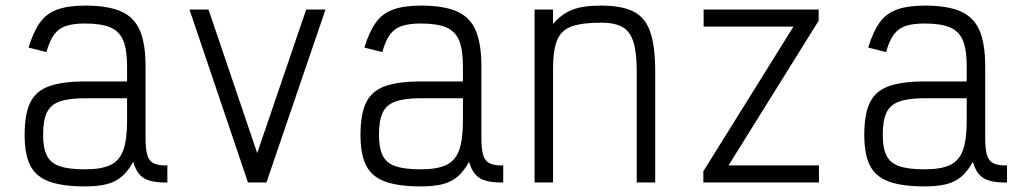

<svg xmlns="http://www.w3.org/2000/svg" viewBox="-20 -652 3640 686"><path d="M284 14Q203 14 155.5 -3.5Q108 -21 88 -61Q68 -101 68 -170Q68 -244 88 -285.5Q108 -327 155.5 -344Q203 -361 284 -361H434V-416Q434 -474 420.5 -507Q407 -540 374.5 -554Q342 -568 284 -568Q241 -568 215 -559Q189 -550 173 -528Q157 -506 146 -466L82 -482Q99 -538 122.5 -571Q146 -604 185 -618Q224 -632 284 -632Q366 -632 413 -611Q460 -590 480 -542.5Q500 -495 500 -416V-160Q500 -119 506.5 -97.5Q513 -76 530.5 -68Q548 -60 578 -61V0Q522 1 495 -15Q468 -31 456 -74Q438 -41 415.5 -21.5Q393 -2 361.5 6Q330 14 284 14ZM284 -47Q342 -47 374.5 -62.5Q407 -78 420.5 -115.5Q434 -153 434 -219V-301H284Q226 -301 193.5 -289.5Q161 -278 147.5 -250Q134 -222 134 -170Q134 -123 147.5 -96Q161 -69 193.5 -58Q226 -47 284 -47Z M866 0 657 -618H725L899 -105L1074 -618H1143L932 0Z M1484 14Q1403 14 1355.5 -3.5Q1308 -21 1288 -61Q1268 -101 1268 -170Q1268 -244 1288 -285.5Q1308 -327 1355.5 -344Q1403 -361 1484 -361H1634V-416Q1634 -474 1620.5 -507Q1607 -540 1574.5 -554Q1542 -568 1484 -568Q1441 -568 1415 -559Q1389 -550 1373 -528Q1357 -506 1346 -466L1282 -482Q1299 -538 1322.5 -571Q1346 -604 1385 -618Q1424 -632 1484 -632Q1566 -632 1613 -611Q1660 -590 1680 -542.5Q1700 -495 1700 -416V-160Q1700 -119 1706.5 -97.5Q1713 -76 1730.5 -68Q1748 -60 1778 -61V0Q1722 1 1695 -15Q1668 -31 1656 -74Q1638 -41 1615.5 -21.5Q1593 -2 1561.5 6Q1530 14 1484 14ZM1484 -47Q1542 -47 1574.5 -62.5Q1607 -78 1620.5 -115.5Q1634 -153 1634 -219V-301H1484Q1426 -301 1393.5 -289.5Q1361 -278 1347.5 -250Q1334 -222 1334 -170Q1334 -123 1347.5 -96Q1361 -69 1393.5 -58Q1426 -47 1484 -47Z M1890 0V-618H1956V-566Q1984 -600 2022 -616Q2060 -632 2128 -632Q2202 -632 2244 -610.5Q2286 -589 2303.5 -537.5Q2321 -486 2321 -396V0H2255V-396Q2255 -463 2243.5 -501Q2232 -539 2204.5 -555Q2177 -571 2128 -571Q2061 -571 2023.5 -558Q1986 -545 1971 -509.5Q1956 -474 1956 -407V0Z M2493 0V-40L2815 -557H2494V-618H2905V-578L2583 -61H2906V0Z M3284 14Q3203 14 3155.5 -3.5Q3108 -21 3088 -61Q3068 -101 3068 -170Q3068 -244 3088 -285.5Q3108 -327 3155.5 -344Q3203 -361 3284 -361H3434V-416Q3434 -474 3420.5 -507Q3407 -540 3374.5 -554Q3342 -568 3284 -568Q3241 -568 3215 -559Q3189 -550 3173 -528Q3157 -506 3146 -466L3082 -482Q3099 -538 3122.5 -571Q3146 -604 3185 -618Q3224 -632 3284 -632Q3366 -632 3413 -611Q3460 -590 3480 -542.5Q3500 -495 3500 -416V-160Q3500 -119 3506.5 -97.5Q3513 -76 3530.5 -68Q3548 -60 3578 -61V0Q3522 1 3495 -15Q3468 -31 3456 -74Q3438 -41 3415.5 -21.5Q3393 -2 3361.5 6Q3330 14 3284 14ZM3284 -47Q3342 -47 3374.5 -62.5Q3407 -78 3420.5 -115.5Q3434 -153 3434 -219V-301H3284Q3226 -301 3193.5 -289.5Q3161 -278 3147.5 -250Q3134 -222 3134 -170Q3134 -123 3147.5 -96Q3161 -69 3193.5 -58Q3226 -47 3284 -47Z"/></svg>

Font: Victor Mono Thin Light
Style: Regular
Weight: 300
Monospace: yes
Version: Version 1.561;gftools[0.9.30]